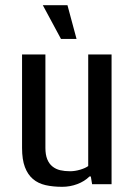

<svg xmlns="http://www.w3.org/2000/svg" viewBox="-20 -710 515 740"><path d="M320 -500H410V0H335L330 -30H325Q306 -11 278 -0.5Q250 10 220 10Q184 10 155.5 3.5Q127 -3 107 -20Q87 -37 76 -66Q65 -95 65 -140V-500H155V-140Q155 -114 162 -96.5Q169 -79 182 -68.5Q195 -58 212 -54Q229 -50 250 -50Q269 -50 289 -56Q309 -62 320 -70ZM215 -560 145 -690H240L275 -560Z"/></svg>

Font: Cuprum
Style: Regular
Weight: 400
Designer: Jovanny Lemonad
Foundry: Jovanny Lemonad
Version: Version 1.002